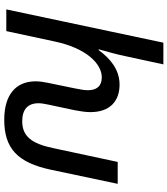

<svg xmlns="http://www.w3.org/2000/svg" viewBox="39 -840 810 929"><g transform="rotate(90 444.5 -375.0)"><path d="M559 10C698 10 767 -55 801 -217L869 -539H763L696 -226C674 -121 638 -77 566 -77C509 -77 479 -104 479 -156C479 -170 482 -185 486 -205L513 -332C518 -359 522 -383 522 -407C522 -500 470 -548 389 -548C313 -548 260 -499 222 -447H218C229 -486 243 -535 251 -575L291 -760H186L25 0H130L180 -233C212 -386 287 -462 354 -462C397 -462 416 -436 416 -395C416 -379 413 -360 407 -331L380 -200C376 -181 373 -159 373 -142C373 -46 438 10 559 10Z"/></g></svg>

Font: Noto Sans Medium
Style: Italic
Weight: 500
Italic angle: -12°
Designer: Monotype Design Team
Foundry: Monotype Imaging Inc.
Version: Version 2.013